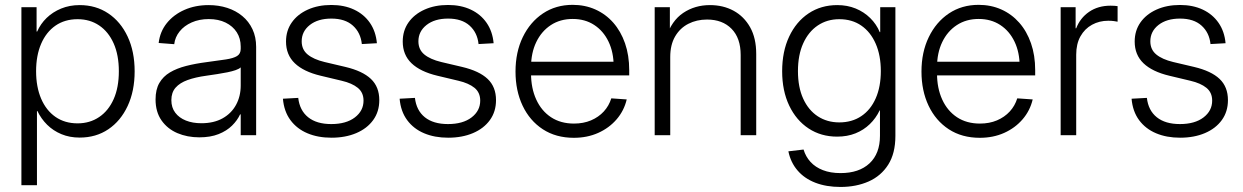

<svg xmlns="http://www.w3.org/2000/svg" viewBox="-20 -552 5075 784"><path d="M67.4 204.1V-522.5H129.4V-423.3H131.8Q145.5 -454.6 170.4 -478.8Q195.3 -502.9 229.7 -517.1Q264.2 -531.2 305.2 -531.2Q371.6 -531.2 422.1 -497.3Q472.7 -463.4 501.2 -402.6Q529.8 -341.8 529.8 -260.7Q529.8 -180.2 501.2 -119.1Q472.7 -58.1 422.4 -24.2Q372.1 9.8 305.2 9.8Q264.2 9.8 230.7 -4.2Q197.3 -18.1 172.6 -42.5Q147.9 -66.9 132.8 -98.6H130.9V204.1ZM296.9 -48.3Q346.7 -48.3 384.8 -74Q422.9 -99.6 444.1 -147.2Q465.3 -194.8 465.3 -261.2Q465.3 -327.1 444.1 -374.8Q422.9 -422.4 385 -448Q347.2 -473.6 296.9 -473.6Q244.6 -473.6 206.5 -447.3Q168.5 -420.9 147.9 -373Q127.4 -325.2 127.4 -261.2Q127.4 -197.3 147.9 -149.2Q168.5 -101.1 206.5 -74.7Q244.6 -48.3 296.9 -48.3Z M793.9 8.8Q744.6 8.8 704.1 -8.5Q663.6 -25.9 639.4 -60.5Q615.2 -95.2 615.2 -146Q615.2 -186.5 630.6 -213.1Q646 -239.7 673.8 -256.3Q701.7 -272.9 740 -282.7Q778.3 -292.5 823.7 -298.3Q871.6 -304.7 902.3 -309.3Q933.1 -314 948 -323.2Q962.9 -332.5 962.9 -352.5V-361.8Q962.9 -395 946.8 -420.2Q930.7 -445.3 901.4 -459.7Q872.1 -474.1 832.5 -474.1Q793.5 -474.1 762.7 -460.4Q731.9 -446.8 713.4 -423.6Q694.8 -400.4 691.4 -371.6L627.9 -376.5Q633.3 -422.9 661.1 -457.5Q689 -492.2 733.2 -511.7Q777.3 -531.2 832 -531.2Q872.6 -531.2 908 -519.8Q943.4 -508.3 969.7 -486.3Q996.1 -464.4 1011 -432.6Q1025.9 -400.9 1025.9 -360.4V0H962.9V-85H960.4Q949.2 -60.5 927.5 -39.1Q905.8 -17.6 872.6 -4.4Q839.4 8.8 793.9 8.8ZM802.2 -48.8Q853 -48.8 888.9 -68.8Q924.8 -88.9 943.8 -123.8Q962.9 -158.7 962.9 -203.1V-276.9Q956.1 -270.5 941.9 -265.6Q927.7 -260.7 908.7 -256.8Q889.6 -252.9 867.4 -249.5Q845.2 -246.1 821.8 -242.7Q778.3 -236.8 746.3 -225.3Q714.4 -213.9 697 -194.1Q679.7 -174.3 679.7 -143.1Q679.7 -112.8 695.6 -91.8Q711.4 -70.8 739 -59.8Q766.6 -48.8 802.2 -48.8Z M1333.5 10.3Q1278.3 10.3 1235.4 -7.8Q1192.4 -25.9 1166 -61.5Q1139.6 -97.2 1135.3 -148.9L1197.8 -152.3Q1203.6 -101.1 1238.3 -73.2Q1272.9 -45.4 1332.5 -45.4Q1393.6 -45.4 1429 -72.5Q1464.4 -99.6 1464.4 -141.1Q1464.4 -174.3 1440.9 -193.4Q1417.5 -212.4 1375.5 -222.2L1289.6 -242.7Q1219.7 -259.3 1183.8 -293.7Q1147.9 -328.1 1147.9 -382.3Q1147.9 -426.8 1171.4 -460.2Q1194.8 -493.7 1236.8 -512.7Q1278.8 -531.7 1333 -531.7Q1385.7 -531.7 1426 -512.7Q1466.3 -493.7 1490.5 -458.7Q1514.6 -423.8 1519 -375.5L1457.5 -372.1Q1452.6 -418.9 1420.9 -447.5Q1389.2 -476.1 1333 -476.1Q1278.3 -476.1 1245.1 -450Q1211.9 -423.8 1211.9 -383.3Q1211.9 -349.6 1236.1 -329.6Q1260.3 -309.6 1305.2 -298.8L1390.1 -278.8Q1460.4 -262.2 1494.6 -229.7Q1528.8 -197.3 1528.8 -143.1Q1528.8 -96.2 1503.9 -61.8Q1479 -27.3 1434.8 -8.5Q1390.6 10.3 1333.5 10.3Z M1810.1 10.3Q1754.9 10.3 1711.9 -7.8Q1668.9 -25.9 1642.6 -61.5Q1616.2 -97.2 1611.8 -148.9L1674.3 -152.3Q1680.2 -101.1 1714.8 -73.2Q1749.5 -45.4 1809.1 -45.4Q1870.1 -45.4 1905.5 -72.5Q1940.9 -99.6 1940.9 -141.1Q1940.9 -174.3 1917.5 -193.4Q1894 -212.4 1852.1 -222.2L1766.1 -242.7Q1696.3 -259.3 1660.4 -293.7Q1624.5 -328.1 1624.5 -382.3Q1624.5 -426.8 1647.9 -460.2Q1671.4 -493.7 1713.4 -512.7Q1755.4 -531.7 1809.6 -531.7Q1862.3 -531.7 1902.6 -512.7Q1942.9 -493.7 1967 -458.7Q1991.2 -423.8 1995.6 -375.5L1934.1 -372.1Q1929.2 -418.9 1897.5 -447.5Q1865.7 -476.1 1809.6 -476.1Q1754.9 -476.1 1721.7 -450Q1688.5 -423.8 1688.5 -383.3Q1688.5 -349.6 1712.6 -329.6Q1736.8 -309.6 1781.7 -298.8L1866.7 -278.8Q1937 -262.2 1971.2 -229.7Q2005.4 -197.3 2005.4 -143.1Q2005.4 -96.2 1980.5 -61.8Q1955.6 -27.3 1911.4 -8.5Q1867.2 10.3 1810.1 10.3Z M2323.2 10.7Q2250 10.7 2196.5 -24.2Q2143.1 -59.1 2114 -120.4Q2085 -181.6 2085 -259.8Q2085 -338.9 2114.7 -400.4Q2144.5 -461.9 2197 -497.1Q2249.5 -532.2 2318.4 -532.2Q2368.7 -532.2 2410.9 -513.4Q2453.1 -494.6 2484.1 -459.5Q2515.1 -424.3 2532.2 -375.2Q2549.3 -326.2 2549.3 -265.6V-244.1H2120.6V-299.8H2513.2L2485.8 -281.2Q2485.8 -338.4 2464.8 -382.1Q2443.8 -425.8 2406.2 -450.2Q2368.7 -474.6 2318.4 -474.6Q2267.6 -474.6 2229.2 -449.5Q2190.9 -424.3 2169.7 -380.1Q2148.4 -335.9 2148.4 -277.8V-252Q2148.4 -191.9 2169.7 -145.5Q2190.9 -99.1 2230.2 -73.2Q2269.5 -47.4 2323.7 -47.4Q2362.3 -47.4 2393.3 -60.5Q2424.3 -73.7 2445.6 -96.9Q2466.8 -120.1 2476.1 -150.4L2539.1 -146Q2528.3 -100.1 2497.8 -64.7Q2467.3 -29.3 2422.6 -9.3Q2377.9 10.7 2323.2 10.7Z M2716.8 -319.3V0H2653.3V-522.5H2715.3V-398.9H2699.7Q2722.2 -467.3 2769.8 -499.3Q2817.4 -531.2 2878.9 -531.2Q2933.1 -531.2 2975.6 -508.1Q3018.1 -484.9 3043 -440.7Q3067.9 -396.5 3067.9 -331.5V0H3004.4V-327.6Q3004.4 -396.5 2967.3 -434.3Q2930.2 -472.2 2867.2 -472.2Q2824.7 -472.2 2790.8 -454.8Q2756.8 -437.5 2736.8 -403.3Q2716.8 -369.1 2716.8 -319.3Z M3412.1 211.4Q3354 211.4 3309.3 194.1Q3264.6 176.8 3236.6 144Q3208.5 111.3 3199.2 65.9L3261.2 58.6Q3270 87.9 3289.8 109.4Q3309.6 130.9 3340.3 142.8Q3371.1 154.8 3412.1 154.8Q3487.8 154.8 3530.5 115Q3573.2 75.2 3573.2 2.4V-101.1H3571.8Q3556.6 -69.3 3531.7 -45.2Q3506.8 -21 3473.4 -7.6Q3439.9 5.9 3398.4 5.9Q3332.5 5.9 3282 -27.3Q3231.4 -60.5 3202.6 -120.8Q3173.8 -181.2 3173.8 -261.2Q3173.8 -341.8 3202.4 -402.6Q3231 -463.4 3281.7 -497.3Q3332.5 -531.2 3398.9 -531.2Q3439.9 -531.2 3473.9 -517.3Q3507.8 -503.4 3533.2 -478.5Q3558.6 -453.6 3572.3 -420.9H3574.2V-522.5H3636.2V2.9Q3636.2 74.2 3606.9 120.4Q3577.6 166.5 3526.9 189Q3476.1 211.4 3412.1 211.4ZM3407.2 -52.2Q3459 -52.2 3497.1 -77.9Q3535.2 -103.5 3555.9 -150.6Q3576.7 -197.8 3576.7 -261.7Q3576.7 -325.7 3555.9 -373.3Q3535.2 -420.9 3497.3 -447.3Q3459.5 -473.6 3407.2 -473.6Q3357.4 -473.6 3319.3 -448Q3281.2 -422.4 3259.8 -375Q3238.3 -327.6 3238.3 -261.7Q3238.3 -195.8 3259.8 -148.9Q3281.2 -102.1 3319.3 -77.1Q3357.4 -52.2 3407.2 -52.2Z M3981 10.7Q3907.7 10.7 3854.2 -24.2Q3800.8 -59.1 3771.7 -120.4Q3742.7 -181.6 3742.7 -259.8Q3742.7 -338.9 3772.5 -400.4Q3802.2 -461.9 3854.7 -497.1Q3907.2 -532.2 3976.1 -532.2Q4026.4 -532.2 4068.6 -513.4Q4110.8 -494.6 4141.8 -459.5Q4172.9 -424.3 4189.9 -375.2Q4207 -326.2 4207 -265.6V-244.1H3778.3V-299.8H4170.9L4143.6 -281.2Q4143.6 -338.4 4122.6 -382.1Q4101.6 -425.8 4064 -450.2Q4026.4 -474.6 3976.1 -474.6Q3925.3 -474.6 3887 -449.5Q3848.6 -424.3 3827.4 -380.1Q3806.2 -335.9 3806.2 -277.8V-252Q3806.2 -191.9 3827.4 -145.5Q3848.6 -99.1 3887.9 -73.2Q3927.2 -47.4 3981.4 -47.4Q4020 -47.4 4051 -60.5Q4082 -73.7 4103.3 -96.9Q4124.5 -120.1 4133.8 -150.4L4196.8 -146Q4186 -100.1 4155.5 -64.7Q4125 -29.3 4080.3 -9.3Q4035.6 10.7 3981 10.7Z M4311 0V-522.5H4372.1V-436.5H4374.5Q4390.6 -478.5 4427.2 -503.7Q4463.9 -528.8 4514.6 -528.8Q4523.4 -528.8 4530.8 -528.3Q4538.1 -527.8 4543.5 -526.9V-463.4Q4539.6 -464.4 4529.3 -465.8Q4519 -467.3 4505.4 -467.3Q4468.8 -467.3 4439 -450.9Q4409.2 -434.6 4391.8 -403.6Q4374.5 -372.6 4374.5 -328.6V0Z M4798.8 10.3Q4743.7 10.3 4700.7 -7.8Q4657.7 -25.9 4631.3 -61.5Q4605 -97.2 4600.6 -148.9L4663.1 -152.3Q4668.9 -101.1 4703.6 -73.2Q4738.3 -45.4 4797.9 -45.4Q4858.9 -45.4 4894.3 -72.5Q4929.7 -99.6 4929.7 -141.1Q4929.7 -174.3 4906.2 -193.4Q4882.8 -212.4 4840.8 -222.2L4754.9 -242.7Q4685.1 -259.3 4649.2 -293.7Q4613.3 -328.1 4613.3 -382.3Q4613.3 -426.8 4636.7 -460.2Q4660.2 -493.7 4702.1 -512.7Q4744.1 -531.7 4798.3 -531.7Q4851.1 -531.7 4891.4 -512.7Q4931.6 -493.7 4955.8 -458.7Q4980 -423.8 4984.4 -375.5L4922.9 -372.1Q4918 -418.9 4886.2 -447.5Q4854.5 -476.1 4798.3 -476.1Q4743.7 -476.1 4710.4 -450Q4677.2 -423.8 4677.2 -383.3Q4677.2 -349.6 4701.4 -329.6Q4725.6 -309.6 4770.5 -298.8L4855.5 -278.8Q4925.8 -262.2 4960 -229.7Q4994.1 -197.3 4994.1 -143.1Q4994.1 -96.2 4969.2 -61.8Q4944.3 -27.3 4900.1 -8.5Q4856 10.3 4798.8 10.3Z"/></svg>

Font: Inter 28pt Light
Style: Regular
Weight: 300
Designer: Rasmus Andersson
Foundry: rsms
Version: Version 4.001;git-66647c0bb